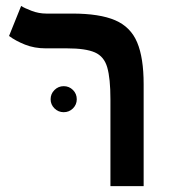

<svg xmlns="http://www.w3.org/2000/svg" viewBox="-20 -632 626 652"><path d="M467.8 -346.2V0H355V-294.9Q355 -365.7 344.2 -403.1Q333.5 -440.4 302 -454.1Q270.5 -467.8 208 -467.8H135.7Q96.7 -467.8 64.9 -480.5Q33.2 -493.2 10.7 -509.8L51.8 -611.8Q63 -604.5 87.4 -595.2Q111.8 -585.9 137.2 -585.9H225.1Q318.4 -585.9 371.1 -563.2Q423.8 -540.5 445.8 -488Q467.8 -435.5 467.8 -346.2ZM196.3 -251Q178.2 -251 165 -263.9Q151.9 -276.9 151.9 -294.9Q151.9 -313.5 165 -326.4Q178.2 -339.4 196.3 -339.4Q214.8 -339.4 227.8 -326.4Q240.7 -313.5 240.7 -294.9Q240.7 -276.9 227.8 -263.9Q214.8 -251 196.3 -251Z"/></svg>

Font: CaskaydiaCove NFP SemiBold
Style: Regular
Weight: 600
Designer: Aaron Bell
Foundry: Saja Typeworks
Version: Version 2111.001; VTT 6.35;Nerd Fonts 3.1.1